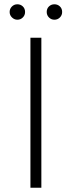

<svg xmlns="http://www.w3.org/2000/svg" viewBox="-20 -876 335 896"><path d="M36 -794.5C43.3 -787.5 51.7 -784 61 -784C71 -784 79.5 -787.5 86.5 -794.5C93.5 -801.5 97 -810 97 -820C97 -830.7 93.5 -839.3 86.5 -846C79.5 -852.7 71 -856 61 -856C51 -856 42.5 -852.5 35.5 -845.5C28.5 -838.5 25 -830 25 -820C25 -810 28.7 -801.5 36 -794.5ZM208.5 -794.5C215.5 -787.5 224 -784 234 -784C244 -784 252.5 -787.5 259.5 -794.5C266.5 -801.5 270 -810 270 -820C270 -830.7 266.5 -839.3 259.5 -846C252.5 -852.7 244 -856 234 -856C224 -856 215.5 -852.7 208.5 -846C201.5 -839.3 198 -830.7 198 -820C198 -810 201.5 -801.5 208.5 -794.5ZM122 -700V0H173V-700Z"/></svg>

Font: Montserrat Custom ExtraLight
Style: Regular
Weight: 300
Designer: Julieta Ulanovsky
Foundry: Julieta Ulanovsky
Version: Version 7.200